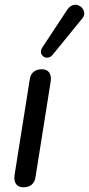

<svg xmlns="http://www.w3.org/2000/svg" viewBox="-20 -788 378 815"><path d="M79 7Q58 7 48 -7Q38 -21 42 -46L106 -449Q109 -472 122.5 -483Q136 -494 158 -494Q179 -494 189 -480Q199 -466 195 -441L131 -38Q128 -16 115 -4.5Q102 7 79 7ZM204 -556Q195 -545 184 -543.5Q173 -542 164.5 -548Q156 -554 154 -564.5Q152 -575 160 -587L265 -746Q275 -761 287.5 -765.5Q300 -770 311 -766Q322 -762 329.5 -753Q337 -744 337.5 -731.5Q338 -719 327 -707Z"/></svg>

Font: Nunito Medium
Style: Italic
Weight: 500
Designer: Vernon Adams
Foundry: Vernon Adams
Version: Version 3.601